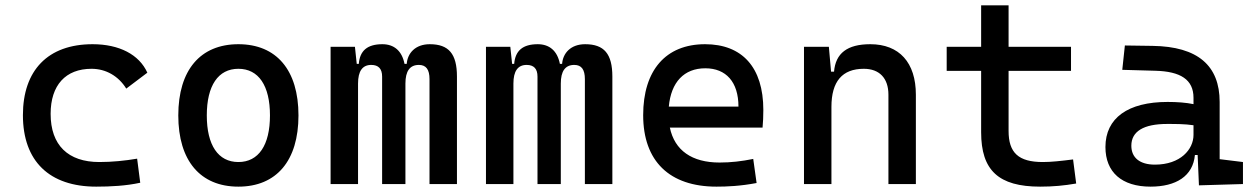

<svg xmlns="http://www.w3.org/2000/svg" viewBox="-20 -694 4728 724"><path d="M342.8 9.8C397 9.8 455.1 6.8 508.8 -4.9L497.1 -95.7C451.2 -87.9 402.8 -83 354.5 -83C236.8 -83 170.9 -146.5 170.9 -264.6C170.9 -373 227.5 -434.6 325.2 -434.6C379.4 -434.6 426.8 -407.2 456.1 -359.9L535.6 -419.9C504.9 -488.3 429.7 -527.3 329.1 -527.3C160.6 -527.3 66.4 -428.7 66.4 -259.8C66.4 -85.9 166.5 9.8 342.8 9.8Z M878.9 9.8C1022.5 9.8 1105.5 -87.9 1105.5 -258.8C1105.5 -429.7 1022.5 -527.3 878.9 -527.3C735.4 -527.3 652.3 -429.7 652.3 -258.8C652.3 -87.9 735.4 9.8 878.9 9.8ZM878.9 -83C802.7 -83 759.8 -146.5 759.8 -258.8C759.8 -371.1 802.7 -434.6 878.9 -434.6C955.1 -434.6 998 -371.1 998 -258.8C998 -146.5 955.1 -83 878.9 -83Z M1599.6 0H1703.1V-405.3C1703.1 -491.2 1671.9 -527.3 1600.6 -527.3C1545.9 -527.3 1516.6 -493.2 1513.7 -453.1H1505.4C1495.6 -502.9 1465.3 -527.3 1421.9 -527.3C1365.2 -527.3 1336.9 -502.9 1333 -453.1H1325.2L1318.4 -517.6H1226.6V0H1330.1V-378.9C1330.1 -425.8 1346.7 -449.2 1379.9 -449.2C1407.2 -449.2 1420.9 -434.6 1420.9 -405.3V0H1508.8V-378.9C1508.8 -425.8 1525.4 -449.2 1559.6 -449.2C1586.9 -449.2 1599.6 -431.6 1599.6 -395.5Z M2185.5 0H2289.1V-405.3C2289.1 -491.2 2257.8 -527.3 2186.5 -527.3C2131.8 -527.3 2102.5 -493.2 2099.6 -453.1H2091.3C2081.5 -502.9 2051.3 -527.3 2007.8 -527.3C1951.2 -527.3 1922.9 -502.9 1918.9 -453.1H1911.1L1904.3 -517.6H1812.5V0H1916V-378.9C1916 -425.8 1932.6 -449.2 1965.8 -449.2C1993.2 -449.2 2006.8 -434.6 2006.8 -405.3V0H2094.7V-378.9C2094.7 -425.8 2111.3 -449.2 2145.5 -449.2C2172.9 -449.2 2185.5 -431.6 2185.5 -395.5Z M2681.6 9.8C2720.7 9.8 2771.5 7.8 2833 -3.9L2820.3 -94.7C2777.3 -85.9 2736.3 -81.1 2693.4 -81.1C2589.4 -81.1 2523.9 -126.5 2505.9 -212.9H2855.5C2857.4 -233.4 2858.4 -254.9 2858.4 -279.3C2858.4 -440.4 2778.3 -527.3 2638.7 -527.3C2490.2 -527.3 2405.3 -428.7 2405.3 -259.8C2405.3 -85.9 2504.9 9.8 2681.6 9.8ZM2502 -292C2510.3 -384.3 2559.6 -436.5 2639.6 -436.5C2717.8 -436.5 2764.6 -384.8 2764.6 -292Z M3330.1 0H3433.6V-336.9C3433.6 -458 3371.1 -527.3 3261.7 -527.3C3174.8 -527.3 3130.9 -493.2 3125 -423.8H3113.8L3105.5 -517.6H3011.7V0H3115.2V-291C3115.2 -387.2 3156.2 -434.6 3237.3 -434.6C3295.9 -434.6 3330.1 -399.4 3330.1 -336.9Z M3902.3 9.8C3951.2 9.8 3992.2 5.9 4038.1 -2L4026.4 -92.8C3979.5 -86.9 3944.3 -83 3912.1 -83C3820.3 -83 3783.2 -118.2 3783.2 -200.2V-426.8H4018.6V-517.6H3783.2V-673.8H3679.7V-517.6H3549.8V-426.8H3679.7V-195.3C3679.7 -51.8 3745.1 9.8 3902.3 9.8Z M4501 4.9 4667 0V-83L4579.1 -93.8V-309.6C4579.1 -446.3 4497.1 -518.6 4326.2 -521L4221.7 -522.5L4211.9 -430.7L4335.9 -427.2C4431.6 -424.8 4480.5 -394 4480.5 -325.2V-301.3C4452.1 -307.1 4419.9 -309.6 4382.8 -309.6C4233.4 -309.6 4148.4 -249 4148.4 -139.6C4148.4 -44.4 4210.4 9.8 4318.4 9.8C4414.6 9.8 4478.5 -29.8 4485.8 -109.4H4496.1ZM4480.5 -221.7V-185.5C4480.5 -130.9 4431.6 -73.2 4335 -73.2C4278.3 -73.2 4246.1 -99.1 4246.1 -144.5C4246.1 -198.7 4292.5 -226.6 4380.9 -226.6C4414.6 -226.6 4447.3 -226.6 4480.5 -221.7Z"/></svg>

Font: CaskaydiaCove Nerd Font
Style: Regular
Weight: 400
Designer: Aaron Bell
Foundry: Saja Typeworks
Version: Version 2111.1;Nerd Fonts 2.3.3